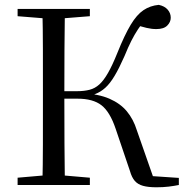

<svg xmlns="http://www.w3.org/2000/svg" viewBox="-20 -765 769 794"><path d="M52.8 0V-30.1L190.9 -42.1H212.5L351.6 -30.1V0ZM52.8 -698V-728H351.6V-698L212.5 -686.9H190.9ZM155.3 0Q157.3 -83.6 157.4 -167.7Q157.5 -251.7 157.5 -336.8V-391.1Q157.5 -476.1 157.4 -560.4Q157.3 -644.8 155.3 -728H248.3Q247.1 -645.2 246.6 -559Q246.1 -472.7 246.1 -379.9V-360.9Q246.1 -257.7 246.6 -170.9Q247.1 -84.1 248.3 0ZM517.5 -57.5 458.2 -232.6Q434.5 -302.9 399.4 -329.9Q364.4 -356.9 300.9 -356.9H205.3V-387.9H298.5Q327.9 -387.9 350.3 -393.7Q372.7 -399.4 390.8 -415.8Q408.9 -432.2 426.8 -463.6Q444.8 -495.1 465.1 -545.6Q495 -620.1 520.3 -662.2Q545.6 -704.4 573.4 -723Q601.1 -741.7 636.6 -744.9Q660.8 -739.8 673.4 -725.2Q686.1 -710.6 686.1 -691.7Q686.1 -673.7 671.7 -659.3Q657.3 -644.8 627 -644.8Q607.8 -644.5 585.7 -649.8Q563.6 -655.1 535.3 -663.2L584.5 -689.5Q564.7 -665.3 550.3 -643.3Q535.8 -621.3 522.9 -595.7Q509.9 -570 495 -533.3Q472.7 -482.7 453.9 -451.3Q435.1 -419.8 415.7 -402.2Q396.3 -384.6 372.7 -375.7Q349.1 -366.7 316.9 -361.1L319.5 -379.7Q388 -376.3 432.8 -356.7Q477.6 -337.1 504.6 -304.6Q531.7 -272 545.7 -226.8L618.3 -19.1L579.5 -38.7L719.6 -29.3V0Q701 3.8 677.8 6.7Q654.7 9.5 627.2 9.5Q593 9.5 571.5 3.5Q550.1 -2.4 537.5 -16.8Q524.9 -31.3 517.5 -57.5Z"/></svg>

Font: Noto Serif TC
Style: Regular
Weight: 200
Designer: Ryoko NISHIZUKA 西塚涼子 (kana & ideographs); Frank Grießhammer (Latin, Greek & Cyrillic); Wenlong ZHANG 张文龙 (bopomofo); San
Foundry: Adobe
Version: Version 2.001;hotconv 1.1.0;makeotfexe 2.6.0